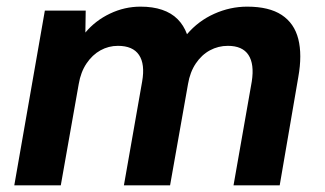

<svg xmlns="http://www.w3.org/2000/svg" viewBox="-20 -558 979 578"><path d="M23 0 115 -526H238L237 -460Q267 -496 311 -517Q355 -538 403 -538Q440 -538 468 -528.5Q496 -519 514.5 -500.5Q533 -482 543 -455Q577 -495 625 -516.5Q673 -538 724 -538Q790 -538 828 -513Q866 -488 878 -440.5Q890 -393 878 -326L822 0H683L738 -313Q746 -365 728 -392.5Q710 -420 666 -420Q637 -420 612 -406.5Q587 -393 569.5 -367Q552 -341 546 -305L492 0H353L408 -313Q417 -365 398.5 -392.5Q380 -420 335 -420Q307 -420 282.5 -406.5Q258 -393 240.5 -367Q223 -341 217 -305L163 0Z"/></svg>

Font: DM Sans 9pt ExtraBold
Style: Italic
Weight: 800
Italic angle: -10°
Version: Version 4.004;gftools[0.9.30]